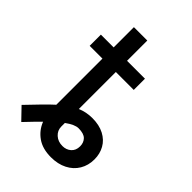

<svg xmlns="http://www.w3.org/2000/svg" viewBox="-198 -748 851 851"><g transform="rotate(45 227.5 -323.0)"><path d="M214.8 -657.2V-530.3H327.1V-460H214.8V-228Q247.6 -242.2 286.1 -242.2Q329.1 -242.2 359.9 -226.1Q390.6 -210 406.2 -182.1Q421.9 -154.3 421.9 -119.1Q421.9 -81.5 404.3 -52Q386.7 -22.5 354.2 -5.9Q321.8 10.7 278.3 10.7Q225.6 10.7 191.7 -13.2Q157.7 -37.1 142.6 -76.2Q119.1 -53.2 75.2 -6.8L22.5 -61.5Q63.5 -104.5 86.9 -128.4Q110.4 -152.3 130.9 -170.9V-460H50.8V-530.3H130.9V-657.2ZM279.3 -60.5Q303.2 -60.5 319.6 -75Q335.9 -89.4 335.9 -115.2Q335.9 -138.2 321.8 -152.6Q307.6 -167 274.4 -167Q251 -167 214.8 -140.6V-118.2Q214.8 -93.8 233.2 -77.1Q251.5 -60.5 279.3 -60.5Z"/></g></svg>

Font: Pretendard Std
Style: Regular
Weight: 400
Designer: Base glyphs from Inter by Rasmus Andersson; Hangeul glyphs from Noto Sans CJK(Source Han Sans) by Jang Soo-young and Kan
Foundry: Kil Hyung-jin
Version: Version 1.309